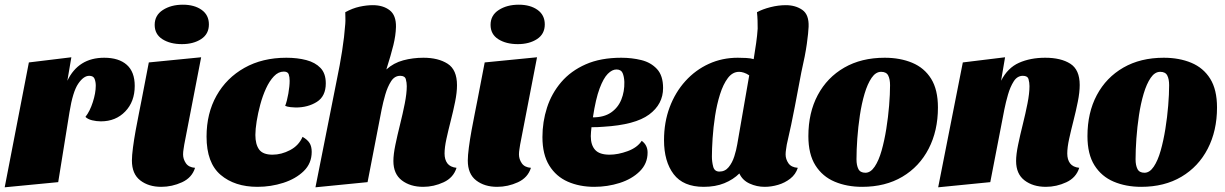

<svg xmlns="http://www.w3.org/2000/svg" viewBox="-31 -776 5217 818"><path d="M-11 22 92 -510 273 -532 256 -432Q303 -530 413 -530Q475 -530 509 -500Q543 -470 543 -410Q543 -343 502.5 -301Q462 -259 399 -259Q380 -259 361.5 -263.5Q343 -268 333 -278Q352 -302 364.5 -341Q377 -380 377 -411Q377 -427 372 -440Q367 -453 349 -453Q325 -453 302 -419Q279 -385 265 -298L217 0Z M744 -588Q694 -588 661 -609Q628 -630 628 -670Q628 -711 663 -733.5Q698 -756 748 -756Q797 -756 828 -734Q859 -712 859 -672Q859 -631 826 -609.5Q793 -588 744 -588ZM656 20Q602 20 566.5 -7.5Q531 -35 531 -92Q531 -113 535.5 -147.5Q540 -182 547 -220.5Q554 -259 561 -293.5Q568 -328 572 -349L603 -510L826 -532L754 -160Q753 -152 751 -140.5Q749 -129 749 -118Q749 -98 761 -80.5Q773 -63 800 -61Q787 -19 744.5 0.5Q702 20 656 20Z M1066 20Q969 20 909 -31Q849 -82 849 -194Q849 -293 891.5 -368.5Q934 -444 1010.5 -487Q1087 -530 1189 -530Q1236 -530 1274 -520Q1312 -510 1334.5 -486.5Q1357 -463 1357 -421Q1357 -366 1319 -342Q1281 -318 1229 -318Q1221 -318 1207 -319.5Q1193 -321 1184 -325Q1192 -346 1197.5 -377.5Q1203 -409 1203 -432Q1203 -448 1199 -459.5Q1195 -471 1178 -471Q1155 -471 1136 -451Q1117 -431 1102.5 -399.5Q1088 -368 1078 -331Q1068 -294 1062.5 -259.5Q1057 -225 1057 -201Q1057 -161 1073 -139Q1089 -117 1130 -117Q1168 -117 1205 -136.5Q1242 -156 1258 -193Q1279 -181 1288 -166.5Q1297 -152 1297 -129Q1297 -80 1263 -47Q1229 -14 1176 3Q1123 20 1066 20Z M1772 20Q1717 20 1681 -7.5Q1645 -35 1645 -90Q1645 -118 1653.5 -159Q1662 -200 1673.5 -246Q1685 -292 1693.5 -335Q1702 -378 1702 -409Q1702 -424 1698 -438.5Q1694 -453 1674 -453Q1650 -453 1635 -429.5Q1620 -406 1610.5 -373Q1601 -340 1595 -310L1535 0L1313 22L1404 -436Q1417 -498 1426.5 -558.5Q1436 -619 1440 -674Q1441 -687 1440.5 -699.5Q1440 -712 1440 -724Q1471 -741 1501 -747.5Q1531 -754 1557 -754Q1601 -754 1629 -732.5Q1657 -711 1656 -661Q1655 -625 1645 -584Q1635 -543 1615 -480Q1646 -508 1687 -519Q1728 -530 1773 -530Q1836 -530 1876 -504.5Q1916 -479 1916 -413Q1916 -382 1908 -342.5Q1900 -303 1889.5 -262Q1879 -221 1871 -184.5Q1863 -148 1863 -122Q1863 -96 1875 -80Q1887 -64 1914 -61Q1901 -19 1859 0.5Q1817 20 1772 20Z M2175 -588Q2125 -588 2092 -609Q2059 -630 2059 -670Q2059 -711 2094 -733.5Q2129 -756 2179 -756Q2228 -756 2259 -734Q2290 -712 2290 -672Q2290 -631 2257 -609.5Q2224 -588 2175 -588ZM2087 20Q2033 20 1997.5 -7.5Q1962 -35 1962 -92Q1962 -113 1966.5 -147.5Q1971 -182 1978 -220.5Q1985 -259 1992 -293.5Q1999 -328 2003 -349L2034 -510L2257 -532L2185 -160Q2184 -152 2182 -140.5Q2180 -129 2180 -118Q2180 -98 2192 -80.5Q2204 -63 2231 -61Q2218 -19 2175.5 0.5Q2133 20 2087 20Z M2501 20Q2438 20 2388 -2Q2338 -24 2309 -71Q2280 -118 2280 -192Q2280 -257 2299.5 -317.5Q2319 -378 2360 -426Q2401 -474 2464.5 -502Q2528 -530 2616 -530Q2661 -530 2701.5 -520Q2742 -510 2768 -482Q2794 -454 2794 -401Q2794 -332 2734.5 -288Q2675 -244 2540 -236Q2528 -235 2515.5 -234.5Q2503 -234 2489 -234Q2488 -225 2487 -214.5Q2486 -204 2486 -196Q2486 -158 2504.5 -137.5Q2523 -117 2566 -117Q2602 -117 2643 -132Q2684 -147 2703 -176Q2728 -158 2728 -126Q2728 -79 2694.5 -46Q2661 -13 2609 3.5Q2557 20 2501 20ZM2495 -276Q2542 -276 2572 -296.5Q2602 -317 2616 -351.5Q2630 -386 2629 -427Q2628 -450 2621.5 -465Q2615 -480 2595 -480Q2577 -480 2558.5 -461.5Q2540 -443 2523.5 -399Q2507 -355 2495 -276Z M2967 20Q2880 20 2839 -34Q2798 -88 2798 -179Q2798 -255 2822 -319Q2846 -383 2889 -430.5Q2932 -478 2989 -504Q3046 -530 3112 -530Q3128 -530 3148 -529Q3168 -528 3180 -524Q3186 -561 3190.5 -592.5Q3195 -624 3197 -654Q3197 -672 3196.5 -689Q3196 -706 3194 -724Q3218 -737 3251.5 -745.5Q3285 -754 3317 -754Q3358 -754 3387 -734Q3416 -714 3414 -662Q3413 -637 3406.5 -589.5Q3400 -542 3383 -468Q3370 -400 3355.5 -323Q3341 -246 3321 -160Q3320 -152 3318 -140Q3316 -128 3316 -118Q3316 -98 3328 -80.5Q3340 -63 3368 -61Q3359 -33 3336 -15Q3313 3 3284 11.5Q3255 20 3227 20Q3193 20 3162.5 6Q3132 -8 3119 -37Q3093 -11 3055 4.5Q3017 20 2967 20ZM3034 -45Q3058 -45 3073.5 -64Q3089 -83 3097.5 -110Q3106 -137 3110 -161L3161 -455Q3149 -463 3138 -466.5Q3127 -470 3118 -470Q3090 -470 3070 -443.5Q3050 -417 3036.5 -374Q3023 -331 3015.5 -282Q3008 -233 3005 -187Q3002 -141 3002 -109Q3002 -87 3007.5 -66Q3013 -45 3034 -45Z M3642 20Q3577 20 3525 -2Q3473 -24 3443 -71.5Q3413 -119 3413 -196Q3413 -296 3453 -371Q3493 -446 3566 -488Q3639 -530 3738 -530Q3804 -530 3855.5 -508.5Q3907 -487 3936 -440.5Q3965 -394 3965 -318Q3965 -219 3925.5 -142.5Q3886 -66 3813.5 -23Q3741 20 3642 20ZM3656 -40Q3678 -40 3695.5 -66Q3713 -92 3725 -134.5Q3737 -177 3745 -227Q3753 -277 3757 -326Q3761 -375 3761 -413Q3761 -439 3753 -454.5Q3745 -470 3723 -470Q3700 -470 3682.5 -444.5Q3665 -419 3652.5 -377Q3640 -335 3632.5 -285Q3625 -235 3621.5 -186Q3618 -137 3618 -97Q3618 -72 3626 -56Q3634 -40 3656 -40Z M4425 20Q4370 20 4334 -7.5Q4298 -35 4298 -90Q4298 -118 4306.5 -159Q4315 -200 4326.5 -246Q4338 -292 4346.5 -335Q4355 -378 4355 -409Q4355 -424 4351 -438.5Q4347 -453 4327 -453Q4303 -453 4288 -429.5Q4273 -406 4263.5 -373Q4254 -340 4248 -310L4188 0L3966 22L4071 -510L4251 -532L4234 -432Q4262 -487 4310.5 -508.5Q4359 -530 4422 -530Q4489 -530 4529 -504.5Q4569 -479 4569 -414Q4569 -383 4561 -343Q4553 -303 4542.5 -262Q4532 -221 4524 -184.5Q4516 -148 4516 -122Q4516 -96 4528 -80Q4540 -64 4567 -61Q4554 -19 4512 0.5Q4470 20 4425 20Z M4831 20Q4766 20 4714 -2Q4662 -24 4632 -71.5Q4602 -119 4602 -196Q4602 -296 4642 -371Q4682 -446 4755 -488Q4828 -530 4927 -530Q4993 -530 5044.5 -508.5Q5096 -487 5125 -440.5Q5154 -394 5154 -318Q5154 -219 5114.5 -142.5Q5075 -66 5002.5 -23Q4930 20 4831 20ZM4845 -40Q4867 -40 4884.5 -66Q4902 -92 4914 -134.5Q4926 -177 4934 -227Q4942 -277 4946 -326Q4950 -375 4950 -413Q4950 -439 4942 -454.5Q4934 -470 4912 -470Q4889 -470 4871.5 -444.5Q4854 -419 4841.5 -377Q4829 -335 4821.5 -285Q4814 -235 4810.5 -186Q4807 -137 4807 -97Q4807 -72 4815 -56Q4823 -40 4845 -40Z"/></svg>

Font: Sansita Swashed Black
Style: Regular
Weight: 900
Designer: Pablo Cosgaya
Foundry: Omnibus-Type
Version: Version 1.003; ttfautohint (v1.8.3)